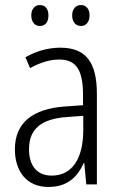

<svg xmlns="http://www.w3.org/2000/svg" viewBox="-20 -731 475 761"><path d="M104 -670C104 -644 118 -628 138 -628C159 -628 172 -643 172 -670C172 -696 159 -711 138 -711C118 -711 104 -695 104 -670ZM266 -670C266 -644 280 -628 301 -628C321 -628 335 -644 335 -670C335 -696 321 -711 301 -711C281 -711 266 -696 266 -670ZM219 -542C170 -542 122 -528 81 -504L99 -461C141 -484 179 -495 214 -495C280 -495 309 -457 309 -355V-314L238 -309C110 -300 39 -245 39 -139C39 -55 83 10 172 10C248 10 287 -30 312 -85H314L322 0H364V-359C364 -485 320 -542 219 -542ZM244 -267 310 -272V-216C310 -105 268 -35 185 -35C129 -35 95 -71 95 -140C95 -219 143 -260 244 -267Z"/></svg>

Font: Noto Sans Thai Looped Condensed Light
Style: Regular
Weight: 300
Width: 3
Designer: Sasikarn Vongin, Ben Mitchell
Foundry: The Fontpad Ltd
Version: Version 1.001